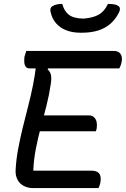

<svg xmlns="http://www.w3.org/2000/svg" viewBox="-20 -960 642 980"><path d="M114 -700H560Q579 -700 588.5 -692Q598 -684 601 -671Q604 -658 601 -644Q599 -634 596 -626Q593 -618 589 -611H130Q118 -611 111.5 -619.5Q105 -628 104 -642Q103 -656 105 -671Q108 -680 110 -687Q112 -694 114 -700ZM168 -371H433Q450 -371 460 -361.5Q470 -352 473 -338Q476 -324 474 -309Q474 -305 473 -301.5Q472 -298 471 -295Q470 -292 469 -290H154ZM149 0Q130 0 113 -6Q96 -12 83.5 -24Q71 -36 64.5 -54.5Q58 -73 60 -97Q63 -149 73 -202Q83 -255 96 -308Q109 -361 123 -415Q137 -469 148 -523.5Q159 -578 165 -633L239 -636L223 -606Q236 -595 240 -577.5Q244 -560 239 -530Q231 -475 217 -420Q203 -365 188 -309Q173 -253 162.5 -198Q152 -143 150 -89H446Q473 -89 485 -76Q497 -63 493 -33Q492 -24 489 -15.5Q486 -7 483 0ZM531 -940Q549 -940 562 -938Q575 -936 585 -929Q591 -925 592 -917.5Q593 -910 589 -900Q572 -864 545 -840Q518 -816 481.5 -804.5Q445 -793 398 -793H390Q350 -793 318 -805.5Q286 -818 265.5 -842Q245 -866 238 -900Q236 -910 238 -917Q240 -924 247 -928Q258 -935 270.5 -937.5Q283 -940 298 -940Q307 -904 331 -885Q355 -866 406 -865Q456 -869 484.5 -885.5Q513 -902 531 -940Z"/></svg>

Font: Rec Mono Duotone
Style: Italic
Weight: 400
Italic angle: -10°
Monospace: yes
Version: Version 1.085; ttfautohint (v1.8.4.7-5d5b)